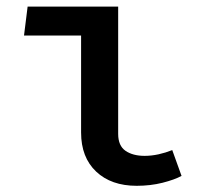

<svg xmlns="http://www.w3.org/2000/svg" viewBox="-20 -562 655 595"><path d="M231.3 -451.8H54.4L65.6 -541.5H346.2V-147.2Q346.2 -110.3 369 -94.6Q391.8 -79 428.2 -79Q449.2 -79 471.3 -83.8Q493.3 -88.7 513.8 -96.9L542.6 -16.9Q521 -5.1 483.6 4.4Q446.2 13.8 403.6 13.8Q324.6 13.8 277.9 -30.3Q231.3 -74.4 231.3 -151.3Z"/></svg>

Font: Fira Code Medium
Style: Regular
Weight: 500
Designer: Carrois Corporate, Edenspiekermann AG, Nikita Prokopov
Foundry: Carrois Corporate, Edenspiekermann AG, Nikita Prokopov
Version: Version 6.002